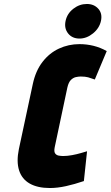

<svg xmlns="http://www.w3.org/2000/svg" viewBox="-20 -934 557 966"><path d="M417 -914Q380 -914 349 -890Q318 -866 310 -829Q302 -792 322.5 -766Q343 -740 380 -740Q416 -740 448 -766Q480 -792 488 -829Q496 -866 474.5 -890Q453 -914 417 -914ZM457 -534 517 -677Q485 -695 450.5 -703.5Q416 -712 380 -712Q325 -712 276.5 -689.5Q228 -667 193.5 -622Q159 -577 145 -511L75 -184Q62 -121 76 -77Q90 -33 129.5 -10.5Q169 12 231 12Q269 12 312 2.5Q355 -7 402 -23L418 -173Q408 -170 387.5 -164Q367 -158 343 -153.5Q319 -149 298 -149Q288 -149 276 -151Q264 -153 257.5 -162Q251 -171 255 -192L319 -494Q325 -520 336.5 -531.5Q348 -543 361.5 -546Q375 -549 386 -549Q409 -549 423.5 -545Q438 -541 457 -534Z"/></svg>

Font: Advent Pro Black
Style: Italic
Weight: 900
Italic angle: -12°
Version: Version 3.000